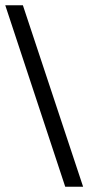

<svg xmlns="http://www.w3.org/2000/svg" viewBox="-29 -696 336 730"><path d="M287 14 58 -676H-9L219 14Z"/></svg>

Font: XITS Math
Style: Regular
Weight: 400
Designer: MicroPress Inc., with final additions and corrections provided by Coen Hoffman, Elsevier (retired)
Version: Version 1.302